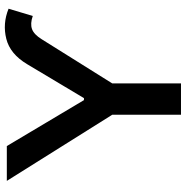

<svg xmlns="http://www.w3.org/2000/svg" viewBox="-7 -769 776 802"><g transform="rotate(-90 381.0 -368.0)"><path d="M26.4 -727.5H171.9L363.8 -405.3H372.1L514.2 -643.1Q556.6 -713.9 619.9 -729.7Q683.1 -745.6 745.6 -720.2L715.3 -619.1Q683.1 -630.4 660.6 -622.3Q638.2 -614.3 618.2 -582L433.6 -287.1V0H302.7V-287.1Z"/></g></svg>

Font: Inter Semi Bold
Style: Regular
Weight: 600
Designer: Rasmus Andersson
Foundry: rsms
Version: Version 4.000;git-e0f93cc